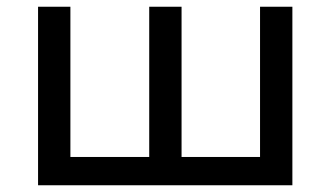

<svg xmlns="http://www.w3.org/2000/svg" viewBox="-20 -550 981 570"><path d="M848 -530V0H93V-530H189V-84H423V-530H519V-84H752V-530Z"/></svg>

Font: Montserrat Alternates Medium
Style: Regular
Weight: 500
Designer: Julieta Ulanovsky
Foundry: Julieta Ulanovsky
Version: Version 7.200